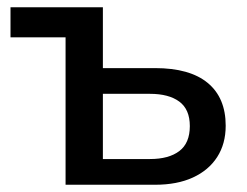

<svg xmlns="http://www.w3.org/2000/svg" viewBox="-20 -510 683 530"><path d="M161 0V-407H9V-490H264V-322H408Q504 -322 553.5 -281Q603 -240 603 -163Q603 -113 579.5 -76.5Q556 -40 512.5 -20Q469 0 408 0ZM264 -71H394Q446 -71 475 -93Q504 -115 504 -162Q504 -208 475 -229.5Q446 -251 394 -251H264Z"/></svg>

Font: Nunito Sans 11pt SemiBold
Style: Regular
Weight: 600
Version: Version 3.101;gftools[0.9.27]